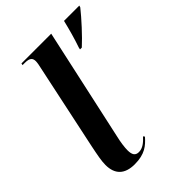

<svg xmlns="http://www.w3.org/2000/svg" viewBox="-223 -863 976 976"><g transform="rotate(-45 265.0 -375.0)"><path d="M377 -610 375 -600H388C430 -638 493 -707 527 -750L530 -760H420C408 -710 394 -659 377 -610ZM159 10C232 10 264 -18 295 -53L289 -61C268 -38 246 -19 218 -19C193 -19 183 -34 183 -67C183 -86 187 -120 196 -157L328 -760H114L112 -750H129C166 -750 174 -736 174 -716C174 -706 171 -689 167 -673L69 -211C58 -157 51 -122 51 -93C51 -26 87 10 159 10Z"/></g></svg>

Font: Noto Serif Display Condensed
Style: Bold Italic
Weight: 700
Width: 3
Italic angle: -12°
Designer: Monotype Design Team
Foundry: Monotype Imaging Inc.
Version: Version 2.009